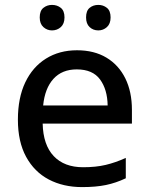

<svg xmlns="http://www.w3.org/2000/svg" viewBox="-20 -753 608 783"><path d="M294 -548Q364 -548 414 -518Q464 -488 491 -433.5Q518 -379 518 -305V-249H154Q156 -162 199 -116.5Q242 -71 319 -71Q371 -71 411 -80.5Q451 -90 493 -109V-26Q453 -7 412 1.5Q371 10 315 10Q238 10 179 -21Q120 -52 86.5 -113.5Q53 -175 53 -265Q53 -354 83 -417Q113 -480 167.5 -514Q222 -548 294 -548ZM293 -470Q233 -470 198 -431.5Q163 -393 156 -323H419Q418 -388 388 -429Q358 -470 293 -470ZM142 -682Q142 -709 157 -721Q172 -733 192 -733Q213 -733 228 -721Q243 -709 243 -682Q243 -656 228 -642.5Q213 -629 192 -629Q172 -629 157 -642.5Q142 -656 142 -682ZM331 -682Q331 -709 345.5 -721Q360 -733 381 -733Q401 -733 416 -721Q431 -709 431 -682Q431 -656 416 -642.5Q401 -629 381 -629Q360 -629 345.5 -642.5Q331 -656 331 -682Z"/></svg>

Font: Noto Sans Sundanese Medium
Style: Regular
Weight: 500
Version: Version 2.003